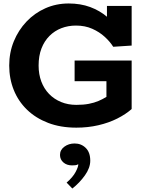

<svg xmlns="http://www.w3.org/2000/svg" viewBox="-20 -720 852 1104"><path d="M419 14Q328 14 256.5 -13.5Q185 -41 135 -89.5Q85 -138 59 -203Q33 -268 33 -343Q33 -418 59.5 -482.5Q86 -547 132.5 -596Q179 -645 241 -672.5Q303 -700 375 -700Q443 -700 498.5 -679.5Q554 -659 596.5 -622.5Q639 -586 666 -537L595 -560V-686H737V-458L631 -451Q613 -480 582.5 -508Q552 -536 510.5 -554.5Q469 -573 417 -573Q372 -573 333 -558Q294 -543 264.5 -513.5Q235 -484 218.5 -441.5Q202 -399 202 -343Q202 -293 217.5 -251.5Q233 -210 262 -180Q291 -150 331 -133.5Q371 -117 419 -117Q460 -117 491 -123Q522 -129 546.5 -139.5Q571 -150 592 -163V-253H409V-372H737V-93Q703 -63 654.5 -38.5Q606 -14 546 0Q486 14 419 14ZM499 204Q499 245 468.5 288Q438 331 396 364L363 330Q399 299 415 268.5Q431 238 430 224Q423 229 413.5 230Q404 231 394 231Q364 231 344.5 214Q325 197 325 171Q325 142 350 123.5Q375 105 409 105Q447 105 473 130.5Q499 156 499 204Z"/></svg>

Font: BioRhyme ExtraBold
Style: Regular
Weight: 800
Designer: Aoife Mooney
Foundry: Aoife Mooney Type
Version: Version 1.600;gftools[0.9.33]